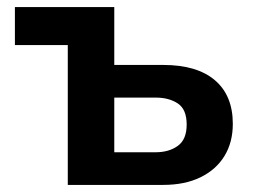

<svg xmlns="http://www.w3.org/2000/svg" viewBox="-20 -521 727 541"><path d="M171 0V-394H22V-501H302V-338H440Q535 -338 585.5 -295Q636 -252 636 -172Q636 -120 612.5 -81.5Q589 -43 545 -21.5Q501 0 440 0ZM302 -92H419Q456 -92 481 -110Q506 -128 506 -170Q506 -213 481 -229.5Q456 -246 419 -246H302Z"/></svg>

Font: Nunito Sans 7pt SemiCondensed
Style: Bold
Weight: 700
Width: 4
Designer: Vernon Adams
Foundry: Vernon Adams
Version: Version 3.101;gftools[0.9.27]